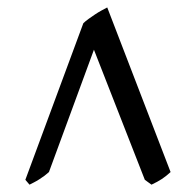

<svg xmlns="http://www.w3.org/2000/svg" viewBox="-20 -777 532 521"><path d="M442.9 -310.1Q430.7 -298.8 419.2 -291.3Q407.7 -283.7 391.1 -275.9L373 -289.1L234.9 -642.1L112.8 -310.1Q107.4 -305.2 100.6 -300Q93.8 -294.9 86.4 -290.3Q79.1 -285.6 72 -282Q64.9 -278.3 60.1 -275.9L48.8 -289.1L206.1 -713.9Q211.9 -719.7 220.5 -725.8Q229 -731.9 237.8 -737.8Q246.6 -743.7 255.4 -748.5Q264.2 -753.4 271 -756.8Z"/></svg>

Font: Gentium Book Basic
Style: Bold
Weight: 700
Designer: J. Victor Gaultney and Annie Olsen
Foundry: SIL International
Version: Version 1.102; 2013; Maintenance release